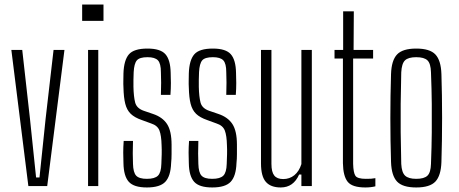

<svg xmlns="http://www.w3.org/2000/svg" viewBox="-20 -820 2024 846"><path d="M105 0 30 -600H78L112 -297L139 -38H154L181 -297L216 -600H264L188 0Z M342 -728V-800H436V-728ZM368 0V-600H413V0Z M627 6Q570 6 547.5 -19Q525 -44 524 -101Q523 -122 523 -147Q523 -172 525 -199H566Q565 -169 565 -144Q565 -119 566 -98Q567 -60 580 -46Q593 -32 627 -32Q662 -32 676 -46Q690 -60 691 -98Q692 -119 692.5 -140.5Q693 -162 692 -180Q691 -223 682.5 -245Q674 -267 646 -276L605 -291Q573 -302 556 -318.5Q539 -335 532 -362.5Q525 -390 524 -434Q523 -451 523.5 -465.5Q524 -480 524 -497Q526 -555 548 -580.5Q570 -606 630 -606Q687 -606 709 -581Q731 -556 732 -499Q733 -479 733 -454Q733 -429 731 -402H689Q690 -430 690 -456Q690 -482 689 -502Q689 -540 676 -554Q663 -568 630 -568Q595 -568 583 -554Q571 -540 569 -502Q568 -483 568 -468Q568 -453 568 -437Q569 -394 575.5 -368.5Q582 -343 613 -332L654 -318Q696 -304 716 -273.5Q736 -243 736 -182Q736 -163 736 -141Q736 -119 734 -101Q732 -44 708.5 -19Q685 6 627 6Z M915 6Q858 6 835.5 -19Q813 -44 812 -101Q811 -122 811 -147Q811 -172 813 -199H854Q853 -169 853 -144Q853 -119 854 -98Q855 -60 868 -46Q881 -32 915 -32Q950 -32 964 -46Q978 -60 979 -98Q980 -119 980.5 -140.5Q981 -162 980 -180Q979 -223 970.5 -245Q962 -267 934 -276L893 -291Q861 -302 844 -318.5Q827 -335 820 -362.5Q813 -390 812 -434Q811 -451 811.5 -465.5Q812 -480 812 -497Q814 -555 836 -580.5Q858 -606 918 -606Q975 -606 997 -581Q1019 -556 1020 -499Q1021 -479 1021 -454Q1021 -429 1019 -402H977Q978 -430 978 -456Q978 -482 977 -502Q977 -540 964 -554Q951 -568 918 -568Q883 -568 871 -554Q859 -540 857 -502Q856 -483 856 -468Q856 -453 856 -437Q857 -394 863.5 -368.5Q870 -343 901 -332L942 -318Q984 -304 1004 -273.5Q1024 -243 1024 -182Q1024 -163 1024 -141Q1024 -119 1022 -101Q1020 -44 996.5 -19Q973 6 915 6Z M1217 6Q1173 6 1151.5 -18.5Q1130 -43 1130 -100V-600H1176V-98Q1176 -62 1188.5 -46.5Q1201 -31 1228 -31Q1256 -31 1277 -48Q1298 -65 1308 -97V-600H1354V0H1308V-51H1298Q1273 6 1217 6Z M1590 6Q1532 6 1512 -19Q1492 -44 1491 -101V-562H1454V-600H1492V-770H1539L1538 -600H1624V-562H1536V-98Q1537 -59 1546 -45.5Q1555 -32 1592 -32Q1607 -32 1615 -32.5Q1623 -33 1634 -35V1Q1614 6 1590 6Z M1814 6Q1754 6 1729.5 -20Q1705 -46 1703 -106Q1700 -199 1700 -299.5Q1700 -400 1703 -494Q1705 -554 1729.5 -580Q1754 -606 1814 -606Q1874 -606 1898.5 -580Q1923 -554 1925 -494Q1928 -401 1928 -300Q1928 -199 1925 -106Q1923 -46 1898.5 -20Q1874 6 1814 6ZM1814 -32Q1849 -32 1863.5 -46Q1878 -60 1879 -98Q1882 -175 1882.5 -237.5Q1883 -300 1882.5 -362Q1882 -424 1879 -501Q1878 -540 1863.5 -554Q1849 -568 1814 -568Q1779 -568 1764.5 -554Q1750 -540 1748 -501Q1746 -424 1745.5 -362Q1745 -300 1745.5 -237.5Q1746 -175 1748 -98Q1750 -60 1765 -46Q1780 -32 1814 -32Z"/></svg>

Font: Big Shoulders Display Light
Style: Regular
Weight: 300
Designer: Patric King
Foundry: XO Type Co
Version: Version 1.000; ttfautohint (v1.8.2)